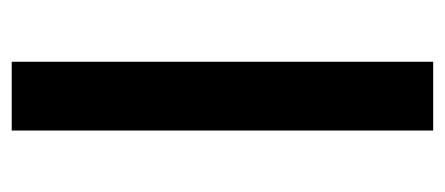

<svg xmlns="http://www.w3.org/2000/svg" viewBox="-236 -524 760 328"><g transform="rotate(90 144.0 -360.0)"><path d="M203 0H85.5V-720H203Z"/></g></svg>

Font: Lato SemiBold
Style: Regular
Weight: 600
Designer: Lukasz Dziedzic with Adam Twardoch and Botio Nikoltchev
Foundry: tyPoland Lukasz Dziedzic
Version: Version 2.015; 2015-08-06; http://www.latofonts.com/